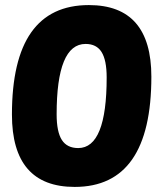

<svg xmlns="http://www.w3.org/2000/svg" viewBox="-20 -728 624 756"><path d="M274 8Q27 8 27 -277Q27 -708 330 -708Q576 -708 576 -426Q576 8 274 8ZM288 -145Q400 -145 400 -423Q400 -491 380 -523Q360 -555 317 -555Q203 -555 203 -278Q203 -209 223.5 -177Q244 -145 288 -145Z"/></svg>

Font: Asap Condensed Condensed ExtraBold
Style: Italic
Weight: 800
Width: 3
Italic angle: -6°
Designer: Pablo Cosgaya
Foundry: Omnibus-Type
Version: Version 3.001; ttfautohint (v1.8.4.7-5d5b)